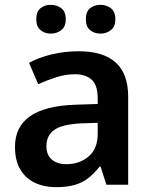

<svg xmlns="http://www.w3.org/2000/svg" viewBox="-20 -764 625 794"><path d="M306 -552Q407 -552 458.5 -505.5Q510 -459 510 -364V0H420L396 -75H392Q369 -46 344.5 -27Q320 -8 288 1Q256 10 211 10Q163 10 124.5 -8Q86 -26 64 -63Q42 -100 42 -157Q42 -240 104.5 -283.5Q167 -327 293 -331L384 -334V-357Q384 -412 359 -434.5Q334 -457 290 -457Q251 -457 212.5 -444.5Q174 -432 138 -416L100 -504Q140 -526 193 -539Q246 -552 306 -552ZM318 -254Q236 -250 204 -226.5Q172 -203 172 -160Q172 -122 195 -103.5Q218 -85 254 -85Q309 -85 346.5 -117Q384 -149 384 -210V-256ZM130 -684Q130 -716 147.5 -730Q165 -744 190 -744Q215 -744 233.5 -730Q252 -716 252 -684Q252 -654 233.5 -639.5Q215 -625 190 -625Q165 -625 147.5 -639.5Q130 -654 130 -684ZM335 -684Q335 -716 352.5 -730Q370 -744 396 -744Q420 -744 438.5 -730Q457 -716 457 -684Q457 -654 438.5 -639.5Q420 -625 396 -625Q370 -625 352.5 -639.5Q335 -654 335 -684Z"/></svg>

Font: Noto Sans Khmer SemiBold
Style: Regular
Weight: 600
Version: Version 2.003